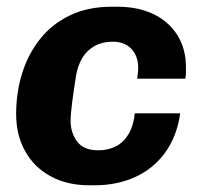

<svg xmlns="http://www.w3.org/2000/svg" viewBox="-20 -541 602 571"><path d="M245 10Q180 10 131 -16.5Q82 -43 55 -91Q28 -139 28 -202Q28 -266 46 -323.5Q64 -381 99.5 -425.5Q135 -470 188.5 -495.5Q242 -521 312 -521H329Q391 -521 436.5 -499Q482 -477 507.5 -436.5Q533 -396 533 -341Q533 -333 533 -324.5Q533 -316 531 -307H388Q389 -315 390 -323Q391 -331 391 -339Q391 -374 371 -395.5Q351 -417 315 -417Q285 -417 262 -404.5Q239 -392 225 -369Q211 -346 206 -315Q199 -271 194.5 -236Q190 -201 190 -182Q190 -146 209.5 -120Q229 -94 272 -94Q302 -94 325 -106Q348 -118 362.5 -142.5Q377 -167 381 -204H516Q506 -135 471 -87Q436 -39 382 -14.5Q328 10 262 10Z"/></svg>

Font: Chivo Medium
Style: Bold Italic
Weight: 700
Italic angle: -8.05°
Version: Version 2.002